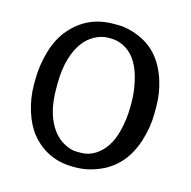

<svg xmlns="http://www.w3.org/2000/svg" viewBox="-104 -796 907 912"><g transform="rotate(15 349.5 -340.0)"><path d="M160.2 -349.6V-324.7Q160.2 -215.3 201.7 -146Q226.1 -105 262.5 -83.3Q298.8 -61.5 329.6 -61.5H352.5Q390.1 -61.5 422.4 -82Q483.4 -120.6 506.8 -209.5Q522.9 -270 522.9 -335V-351.6Q522.9 -353.5 522.9 -355.5Q522.9 -406.2 510.7 -459Q487.8 -561 425.8 -600.6Q389.6 -623 351.6 -623H335.9Q302.7 -623 268.1 -603.5Q204.6 -567.9 176.8 -475.6Q160.2 -420.4 160.2 -349.6ZM641.6 -366.7V-333Q641.6 -264.6 619.6 -195.3Q578.1 -64 466.3 -14.6Q406.2 12.2 344.2 12.2H333.5Q207 12.2 127 -83Q93.8 -123 73.5 -186.5Q53.2 -250 53.2 -316.9V-339.4Q53.2 -410.6 73.7 -481Q93.8 -551.8 136.7 -600.6Q217.8 -693.4 344.2 -693.4H366.2Q416.5 -693.4 471.2 -669.9Q581.1 -623.5 622.1 -492.7Q641.6 -431.2 641.6 -366.7Z"/></g></svg>

Font: Averia Libre
Style: Regular
Weight: 400
Version: Version 1.002